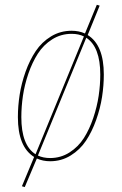

<svg xmlns="http://www.w3.org/2000/svg" viewBox="-20 -655 501 791"><path d="M341.3 -510.7Q407.7 -469.7 407.7 -347.7Q407.7 -302.7 400.4 -255.6Q393.1 -208.5 376 -160.4Q358.9 -112.3 334.2 -75.2Q309.6 -38.1 271.2 -14.4Q232.9 9.3 186.5 9.3Q156.7 9.3 131.8 -2L82 115.7L70.3 112.3L120.6 -8.3Q53.7 -49.8 53.7 -172.4Q53.7 -217.8 61 -264.9Q68.4 -312 85.4 -359.9Q102.5 -407.7 127.4 -444.8Q152.3 -481.9 190.4 -505.1Q228.5 -528.3 274.9 -528.3Q305.2 -528.3 330.1 -517.1L378.9 -635.3L390.6 -631.8ZM67.9 -172.4Q67.9 -56.6 126.5 -19.5L325.7 -504.9Q304.2 -515.6 274.9 -515.6Q231 -515.6 195.1 -492.9Q159.2 -470.2 136 -434.1Q112.8 -397.9 96.9 -351.6Q81.1 -305.2 74.5 -260.3Q67.9 -215.3 67.9 -172.4ZM186.5 -3.9Q230.5 -3.9 266.6 -27.1Q302.7 -50.3 325.7 -86.4Q348.6 -122.6 364.3 -169.2Q379.9 -215.8 386.5 -260.5Q393.1 -305.2 393.1 -347.7Q393.1 -461.9 335.4 -499.5L136.2 -14.2Q158.2 -3.9 186.5 -3.9Z"/></svg>

Font: Fira Sans Compressed Hair
Style: Italic
Weight: 100
Width: 3
Italic angle: -8°
Designer: Carrois Corporate & Edenspiekermann AG
Foundry: Carrois Corporate GbR & Edenspiekermann AG
Version: Version 4.203;PS 004.203;hotconv 1.0.88;makeotf.lib2.5.64775